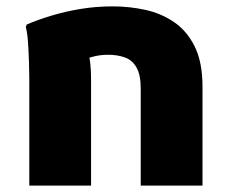

<svg xmlns="http://www.w3.org/2000/svg" viewBox="-20 -583 724 603"><path d="M72 0V-337Q72 -357 71 -388Q70 -419 68 -449.5Q66 -480 61 -498L64 -506Q99 -521 142 -534Q185 -547 233.5 -555Q282 -563 334 -563Q386 -563 436.5 -552Q487 -541 527.5 -513Q568 -485 592 -436Q616 -387 616 -310V0H422V-305Q422 -347 409 -370.5Q396 -394 372.5 -402.5Q349 -411 320 -411Q292 -411 268.5 -404Q245 -397 225 -391L251 -433Q259 -417 262.5 -392Q266 -367 266 -328V0Z"/></svg>

Font: Kufam ExtraBold
Style: Regular
Weight: 800
Designer: Wael Morcos, Artur Schmal
Foundry: Original Type
Version: Version 1.300; ttfautohint (v1.8.3)